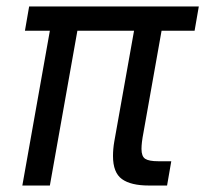

<svg xmlns="http://www.w3.org/2000/svg" viewBox="-20 -573 634 593"><path d="M49 0 134 -478H57L70 -553H594L581 -478H479L423 -163Q417 -132 417 -113Q417 -90 428.5 -82.5Q440 -75 469 -75H509L496 0H440Q384 0 356.5 -20Q329 -40 329 -91Q329 -113 333 -136L394 -478H219L134 0Z"/></svg>

Font: Open Sauce One
Style: Italic
Weight: 400
Italic angle: -10°
Designer: Alfredo Marco Pradil
Foundry: Creative Sauce Fz LLC
Version: Version 1.477